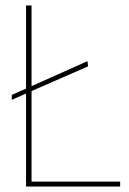

<svg xmlns="http://www.w3.org/2000/svg" viewBox="-20 -680 472 700"><path d="M75 0V-339L23 -316V-334L75 -357V-660H95V-366L299 -457L301 -438L95 -348V-18H418V0Z"/></svg>

Font: Lil Grotesk Thin
Style: Regular
Weight: 100
Designer: Bastien Sozeau
Foundry: NBR — Bastien Sozeau
Version: Version 3.003; ttfautohint (v1.8.4.7-5d5b);gftools[0.9.33]